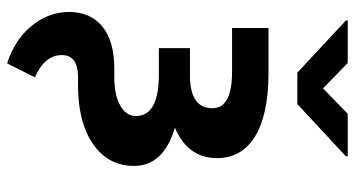

<svg xmlns="http://www.w3.org/2000/svg" viewBox="-250 -542 1003 543"><g transform="rotate(90 251.5 -270.5)"><path d="M286.1 -369.6Q286.1 -425.3 183.1 -425.3H59.1V-528.3H191.4Q307.1 -527.3 367.2 -489.5Q427.2 -451.7 427.2 -382.8Q427.2 -300.3 341.3 -263.7Q449.2 -231.4 449.2 -148.4Q449.2 -75.7 388.9 -33.2Q328.6 9.3 226.6 10.3H196.3Q135.7 11.2 135.7 56.2Q135.7 104.5 198.7 132.3L159.2 210.9Q92.8 189.5 53.7 142.3Q14.6 95.2 13.7 36.6Q13.7 -24.4 54.7 -58.3Q95.7 -92.3 174.8 -92.3H200.7Q248 -92.3 278.1 -108.9Q308.1 -125.5 308.1 -153.3Q308.1 -218.3 190.9 -218.3H116.2V-306.2H192.9Q286.1 -306.2 286.1 -369.6ZM230 -682.6 301.8 -752.4H421.9V-747.1L274.4 -609.9H185.5L37.6 -747.6V-752.4H158.2Z"/></g></svg>

Font: Robotiche
Style: Bold
Weight: 700
Designer: Google
Version: Version 2.001150; 2014